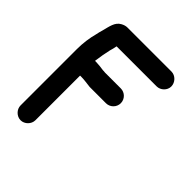

<svg xmlns="http://www.w3.org/2000/svg" viewBox="-190 -795 933 933"><g transform="rotate(45 276.5 -329.0)"><path d="M152 -37V-344H163C183 -344 203 -340 224 -338H336C364 -338 387 -361 387 -389C387 -417 364 -440 336 -440H227C222 -441 217 -441 212 -441C200 -443 175 -446 163 -446H153V-449C157 -481 162 -505 168 -533L173 -551C174 -556 176 -563 177 -570H452C479 -570 503 -593 503 -620C503 -647 480 -672 452 -672H150C139 -672 129 -669 118 -663C88 -647 84 -613 74 -576L69 -558L65 -540C56 -507 50 -466 50 -424V-37C50 -10 74 14 101 14C128 14 152 -10 152 -37Z"/></g></svg>

Font: Electronic
Style: UltBlk
Weight: 500
Version: Version 1.011